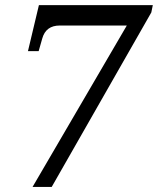

<svg xmlns="http://www.w3.org/2000/svg" viewBox="-20 -734 620 754"><path d="M107.9 0 478 -633.8H214.8Q160.2 -633.8 146 -583L131.8 -533.2H89.8L132.8 -713.9H580.1L574.2 -685.1L183.1 0Z"/></svg>

Font: Droid Serif
Style: Italic
Weight: 400
Italic angle: -12°
Designer: Monotype Design team
Foundry: Monotype Imaging Inc.
Version: Version 1.03